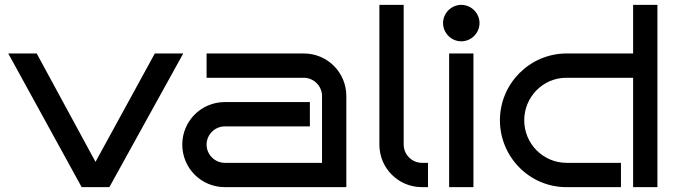

<svg xmlns="http://www.w3.org/2000/svg" viewBox="-20 -770 2797 790"><path d="M617 -550 373 -104 131 -550H14L316 0H430L734 -550Z M1405 -375C1405 -472 1327 -550 1230 -550H830V-450H1230C1271 -450 1305 -416 1305 -375V-100H905C864 -100 830 -134 830 -175C830 -216 864 -250 905 -250H1255V-350H905C808 -350 730 -272 730 -175C730 -78 808 0 905 0H1405Z M1741 -100H1716C1675 -100 1641 -134 1641 -175V-750H1541V-175C1541 -78 1619 0 1716 0H1741Z M1953 -675C1953 -716 1919 -750 1878 -750C1837 -750 1803 -716 1803 -675C1803 -634 1837 -600 1878 -600C1919 -600 1953 -634 1953 -675ZM1928 -550H1828V0H1928Z M2685 -750H2585V-550H2310C2159 -549 2037 -426 2037 -275C2037 -124 2159 0 2310 0H2535V-100H2310C2214 -101 2137 -179 2137 -275C2137 -371 2214 -450 2310 -450H2585V0H2685Z"/></svg>

Font: Bruno Ace
Style: Regular
Weight: 400
Designer: Astigmatic (AOETI)
Foundry: Astigmatic (AOETI)
Version: Version 1.000